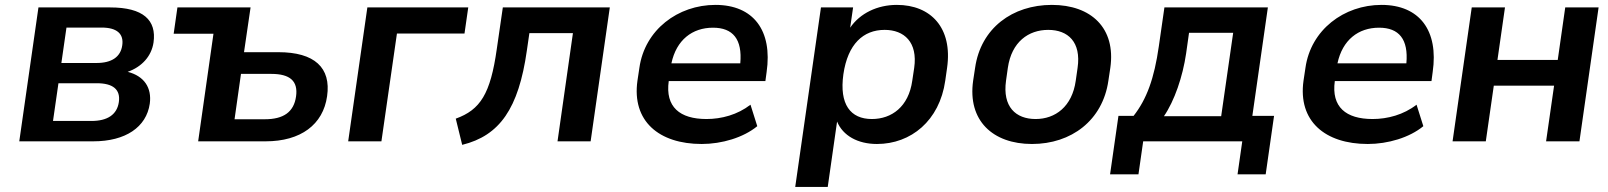

<svg xmlns="http://www.w3.org/2000/svg" viewBox="-20 -569 6474 773"><path d="M355.5 0C485.4 0 569.3 -57.1 583 -151.4C591.8 -215.8 560.5 -262.7 494.1 -279.8C550.8 -299.8 589.8 -342.3 598.1 -397.9C610.8 -487.8 557.1 -539.1 423.3 -539.1H134.8L57.6 0ZM215.3 -233.9H369.6C434.6 -233.9 465.8 -209 458.5 -158.2C451.2 -107.4 412.6 -82 348.1 -82H193.4ZM247.6 -458H389.2C450.2 -458 479 -433.1 472.2 -386.7C465.8 -339.8 429.7 -315.4 368.7 -315.4H227.1Z M1049.3 0C1190.9 0 1280.8 -67.4 1296.9 -181.6C1313.5 -296.4 1246.6 -358.9 1100.6 -358.9H962.4L988.8 -539.1H694.3L679.2 -433.1H839.4L777.8 0ZM950.2 -271.5H1072.3C1147.5 -271.5 1180.7 -242.7 1171.9 -180.7C1163.1 -117.7 1121.1 -88.9 1046.4 -88.9H924.3Z M1515.6 0 1578.1 -434.1H1850.1L1865.2 -539.1H1459L1381.8 0Z M1840.8 14.2C1991.7 -22.9 2067.9 -131.8 2101.1 -365.2L2111.3 -435.5H2286.6L2224.6 0H2357.9L2435.1 -539.1H2004.4L1980 -371.1C1954.6 -191.4 1914.1 -127 1814.9 -91.3Z M2805.2 10.7C2886.2 10.7 2973.1 -15.1 3028.8 -61L3001.5 -147.5C2949.2 -106.9 2884.8 -89.8 2824.2 -89.8C2717.3 -89.8 2657.7 -138.2 2672.4 -242.7H3061.5L3066.4 -278.8C3090.8 -446.3 3013.2 -549.3 2860.4 -549.3C2709 -549.3 2575.7 -448.7 2554.2 -295.9L2546.4 -244.1C2523.4 -81.5 2632.8 10.7 2805.2 10.7ZM2850.6 -457.5C2930.7 -457.5 2969.2 -411.1 2960.4 -314H2683.1C2703.1 -408.2 2767.1 -457.5 2850.6 -457.5Z M3312.5 183.6 3350.1 -79.6C3373.5 -22.9 3433.1 10.7 3510.7 10.7C3647.5 10.7 3762.7 -83 3785.6 -244.1L3793 -295.9C3815.9 -457 3727.5 -549.3 3590.8 -549.3C3512.2 -549.3 3442.4 -515.6 3402.8 -457.5L3414.6 -539.1H3285.2L3181.6 183.6ZM3490.2 -89.8C3404.3 -89.8 3358.4 -148.4 3375.5 -270C3393.1 -391.6 3455.6 -448.7 3541.5 -448.7C3620.6 -448.7 3675.3 -398.9 3660.6 -295.9L3652.8 -244.1C3638.2 -139.2 3569.8 -89.8 3490.2 -89.8Z M4134.8 10.7C4293 10.7 4419.4 -84 4442.4 -244.1L4450.2 -295.9C4473.1 -456.1 4373 -549.3 4214.8 -549.3C4056.6 -549.3 3928.7 -456.1 3905.8 -295.9L3897.9 -244.1C3875 -84 3976.6 10.7 4134.8 10.7ZM4149.4 -89.8C4069.3 -89.8 4015.6 -139.2 4030.3 -244.1L4037.6 -295.9C4052.7 -400.4 4120.6 -448.7 4200.2 -448.7C4279.8 -448.7 4333.5 -399.9 4318.4 -295.9L4311 -244.1C4296.4 -139.6 4228.5 -89.8 4149.4 -89.8Z M4563.5 132.8 4582.5 0H4981.4L4962.4 132.8H5075.7L5109.4 -102.5H5022L5084.5 -539.1H4668L4645.5 -382.8C4627 -252.9 4596.7 -169.9 4543.9 -102.5H4482.9L4449.2 132.8ZM4666 -101.1C4708.5 -163.1 4741.7 -260.3 4755.4 -354L4767.1 -437H4944.8L4896.5 -101.1Z M5486.8 10.7C5567.9 10.7 5654.8 -15.1 5710.4 -61L5683.1 -147.5C5630.9 -106.9 5566.4 -89.8 5505.9 -89.8C5398.9 -89.8 5339.4 -138.2 5354 -242.7H5743.2L5748 -278.8C5772.5 -446.3 5694.8 -549.3 5542 -549.3C5390.6 -549.3 5257.3 -448.7 5235.8 -295.9L5228 -244.1C5205.1 -81.5 5314.5 10.7 5486.8 10.7ZM5532.2 -457.5C5612.3 -457.5 5650.9 -411.1 5642.1 -314H5364.7C5384.8 -408.2 5448.7 -457.5 5532.2 -457.5Z M5961.9 0 5994.1 -224.1H6236.8L6204.6 0H6338.9L6416 -539.1H6281.7L6251.5 -327.6H6008.8L6039.1 -539.1H5905.3L5828.1 0Z"/></svg>

Font: Winston SemiBold
Style: Italic
Weight: 600
Italic angle: -8.13011°
Designer: Vernon Adams, Kim Jin-seong, David Berlow, Cristiano Sobral
Foundry: The Winston Project Authors
Version: Version 3.004